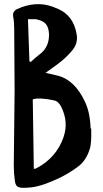

<svg xmlns="http://www.w3.org/2000/svg" viewBox="-20 -778 495 920"><path d="M92 122Q71 122 62 114.5Q53 107 51 86Q46 53 46 14Q46 -46 48 -166Q50 -286 50 -346Q50 -445 48 -643Q48 -674 43 -699Q39 -724 63 -735Q151 -775 232 -746Q241 -743 259 -735Q332 -703 347 -615Q349 -605 349 -597Q349 -565 329 -540Q304 -509 273 -484Q260 -473 232 -453Q204 -433 198 -429Q243 -419 259 -415Q339 -393 387 -291Q412 -238 414 -163L417 -162Q419 -95 411 -67Q393 -6 349 24Q308 54 264 75Q183 114 128 120Q108 122 92 122ZM127 -481Q135 -489 152.5 -503.5Q170 -518 179 -525Q215 -557 215 -612Q214 -645 200.5 -662Q187 -679 155 -685L156 -686H114L121 -484ZM142 31Q147 31 153 29Q250 -21 285 -122V-123Q309 -193 274 -265Q261 -292 239 -297Q169 -312 137 -302Z"/></svg>

Font: Because We Connect
Style: Regular
Weight: 400
Designer: Liz Wetzel, Aaron Williamson, Russ McMullin
Foundry: Red Hat
Version: Version 1.000